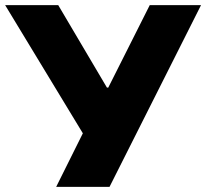

<svg xmlns="http://www.w3.org/2000/svg" viewBox="-41 -725 800 745"><path d="M177 0 298 -243 290 -192 -21 -705H185L374 -385H379L540 -705H739L384 0Z"/></svg>

Font: Nunito Sans 6pt Black
Style: Regular
Weight: 900
Version: Version 3.101;gftools[0.9.27]